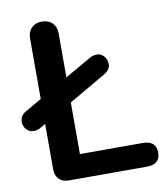

<svg xmlns="http://www.w3.org/2000/svg" viewBox="-80 -778 739 846"><g transform="rotate(-10 289.0 -355.0)"><path d="M508.8 0H161.1Q132.3 0 116.2 -16.1Q100.1 -32.2 100.1 -60.1V-263.2L77.1 -250Q62 -241.2 44.4 -241.2Q26.9 -241.2 13.4 -255.6Q0 -270 0 -289.1Q0 -318.8 28.8 -334L100.1 -375V-646Q100.1 -674.8 117.4 -692.4Q134.8 -710 164.1 -710Q193.4 -710 210.7 -692.4Q228 -674.8 228 -646V-449.2L345.2 -516.1Q360.4 -524.9 377.9 -524.9Q395.5 -524.9 408.7 -510.5Q421.9 -496.1 421.9 -473.1Q421.9 -450.2 394 -433.1L228 -336.9V-106H508.8Q568.8 -106 568.8 -53Q568.8 0 508.8 0Z"/></g></svg>

Font: Nunito-Bold
Style: Bold
Weight: 700
Designer: Vernon Adams
Foundry: newtypography
Version: Version 3.000